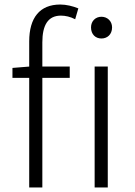

<svg xmlns="http://www.w3.org/2000/svg" viewBox="-20 -828 595 848"><path d="M398 0H456V-534H398ZM428 -658C454 -658 475 -676 475 -707C475 -735 454 -754 428 -754C402 -754 382 -735 382 -707C382 -676 402 -658 428 -658ZM35 -484H109V0H167V-484H288V-534H167V-641C167 -717 192 -759 249 -759C269 -759 291 -754 312 -743L326 -791C301 -801 273 -808 246 -808C156 -808 109 -750 109 -645V-534L35 -528Z"/></svg>

Font: Noto Sans SC Light
Style: Regular
Weight: 300
Designer: Ryoko NISHIZUKA 西塚涼子 (kana, bopomofo & ideographs); Paul D. Hunt (Latin, Greek & Cyrillic); Sandoll Communications 산돌커뮤니
Foundry: Adobe
Version: Version 2.004;hotconv 1.0.118;makeotfexe 2.5.65603